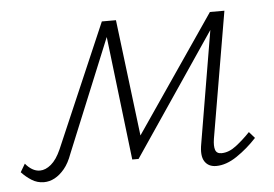

<svg xmlns="http://www.w3.org/2000/svg" viewBox="-54 -459 735 515"><g transform="rotate(-5 314.0 -201.0)"><path d="M509 4Q488 4 478 -11.5Q468 -27 474 -59L530 -391L548 -395L303 -33H286L244 -387L255 -409H275L316 -75L301 -77L528 -409H567L509 -69Q506 -50 509.5 -39.5Q513 -29 526 -29Q546 -29 566 -44.5Q586 -60 604 -79L619 -62Q594 -35 565 -15.5Q536 4 509 4ZM45 7Q27 7 12 -2.5Q-3 -12 -15 -25L-2 -47Q6 -37 16 -31Q26 -25 37 -25Q52 -25 67 -37.5Q82 -50 94 -77L237 -409H264L122 -63Q113 -38 100.5 -23Q88 -8 74 -0.5Q60 7 45 7Z"/></g></svg>

Font: Ysabeau Office ExtraLight
Style: Italic
Weight: 250
Italic angle: -12°
Designer: Christian Thalmann (Catharsis Fonts)
Version: Version 2.001;gftools[0.9.30]; featfreeze: tnum,lnum,ss02